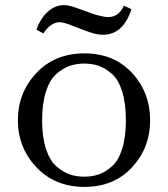

<svg xmlns="http://www.w3.org/2000/svg" viewBox="-20 -720 658 752"><path d="M568 -249Q568 -358 497 -434.5Q426 -511 311 -511Q195 -511 122.5 -434Q50 -357 50 -249Q50 -142 122.5 -65Q195 12 311 12Q426 12 497 -64.5Q568 -141 568 -249ZM458.5 -361.5Q473 -315 473 -249Q473 -183 458.5 -137Q444 -91 418.5 -68.5Q393 -46 367 -37Q341 -28 310 -28Q279 -28 253 -37Q227 -46 201 -68.5Q175 -91 160 -137Q145 -183 145 -249Q145 -315 160 -361.5Q175 -408 201 -430.5Q227 -453 253 -462Q279 -471 310 -471Q341 -471 367 -462Q393 -453 418.5 -430.5Q444 -408 458.5 -361.5ZM150 -589 123 -604Q137 -646 166 -673Q195 -700 232 -700Q245 -700 263 -694.5Q281 -689 310 -678Q339 -667 359 -661Q391 -653 403 -653Q446 -653 465 -698L495 -684Q462 -584 384 -584Q374 -584 363.5 -585.5Q353 -587 339 -591.5Q325 -596 316.5 -599Q308 -602 289 -609.5Q270 -617 262 -620Q229 -633 213 -633Q196 -633 178.5 -620.5Q161 -608 150 -589Z"/></svg>

Font: Tenor Sans
Style: Regular
Weight: 400
Designer: Denis Masharov
Foundry: Denis Masharov
Version: Version 1.1